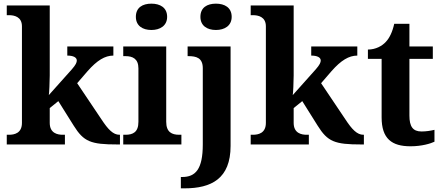

<svg xmlns="http://www.w3.org/2000/svg" viewBox="-20 -790 2416 1050"><path d="M17 0H335V-53H323C295 -53 252 -61 252 -118V-199L299 -237L383 -103C438 -15 476 0 622 0H636V-53H633C599 -53 571 -82 535 -137L402 -335L459 -401C511 -460 554 -486 600 -486V-536H348V-486C381 -486 400 -476 400 -459C400 -449 395 -436 373 -411L247 -270C249 -280 252 -342 252 -377V-760H17V-707H29C57 -707 100 -699 100 -646V-118C100 -61 58 -53 29 -53H17Z M808 -626C855 -626 894 -649 894 -698C894 -749 855 -770 808 -770C760 -770 723 -749 723 -698C723 -649 760 -626 808 -626ZM654 0H972V-53H960C920 -53 889 -67 889 -124V-536H654V-483H666C705 -483 737 -469 737 -416V-124C737 -67 707 -53 666 -53H654Z M1161 -626C1208 -626 1247 -649 1247 -698C1247 -749 1208 -770 1161 -770C1113 -770 1076 -749 1076 -698C1076 -649 1113 -626 1161 -626ZM969 240H989C1136 240 1241 187 1241 8V-536H1006V-483H1010C1053 -483 1089 -474 1089 -417V0C1089 136 1049 178 976 178H969Z M1351 0H1669V-53H1657C1629 -53 1586 -61 1586 -118V-199L1633 -237L1717 -103C1772 -15 1810 0 1956 0H1970V-53H1967C1933 -53 1905 -82 1869 -137L1736 -335L1793 -401C1845 -460 1888 -486 1934 -486V-536H1682V-486C1715 -486 1734 -476 1734 -459C1734 -449 1729 -436 1707 -411L1581 -270C1583 -280 1586 -342 1586 -377V-760H1351V-707H1363C1391 -707 1434 -699 1434 -646V-118C1434 -61 1392 -53 1363 -53H1351Z M2225 10C2287 10 2335 -5 2356 -15V-80C2335 -75 2311 -71 2285 -71C2238 -71 2219 -98 2219 -158V-468H2347V-536H2219V-660H2136C2126 -615 2110 -582 2090 -561C2070 -539 2035 -519 1992 -519V-468H2067V-148C2067 -31 2123 10 2225 10Z"/></svg>

Font: Noto Serif Malayalam
Style: Bold
Weight: 700
Designer: Indian type Foundry, Jelle Bosma, Monotype Design Team
Foundry: Monotype Imaging Inc.
Version: Version 2.104